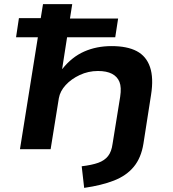

<svg xmlns="http://www.w3.org/2000/svg" viewBox="-20 -725 841 933"><path d="M389 188 377 83Q427 77 457.5 66Q488 55 505 33.5Q522 12 527 -26L564 -255Q571 -301 560.5 -327Q550 -353 524 -366.5Q498 -380 456 -380Q409 -380 367.5 -360.5Q326 -341 299 -311.5Q272 -282 266 -248L226 0H77L164 -544H58L72 -637H178L189 -705H331L320 -635H554L540 -544H306L282 -390H283Q329 -448 389 -474.5Q449 -501 522 -501Q598 -501 644.5 -476.5Q691 -452 709 -399Q727 -346 714 -264L677 -27Q666 42 630 85.5Q594 129 533.5 152.5Q473 176 389 188Z"/></svg>

Font: Nunito Sans 7pt Expanded
Style: Bold Italic
Weight: 700
Width: 7
Italic angle: -9°
Designer: Vernon Adams
Foundry: Vernon Adams
Version: Version 3.101;gftools[0.9.27]